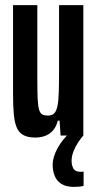

<svg xmlns="http://www.w3.org/2000/svg" viewBox="-20 -530 380 751"><path d="M118 8Q90 8 72.5 -1Q55 -10 46 -30Q37 -50 34 -83Q31 -116 31 -165V-510H126V-217Q126 -169 127.5 -140.5Q129 -112 133.5 -99Q138 -86 146 -82Q154 -78 167 -78Q183 -78 191.5 -86Q200 -94 204.5 -114.5Q209 -135 210 -170.5Q211 -206 211 -261V-510H306V0H217L213 -58H206Q200 -34 187 -19.5Q174 -5 156.5 1.5Q139 8 118 8ZM269 201Q239 201 220.5 189.5Q202 178 194 158Q186 138 186 114Q186 85 205 50Q224 15 253 -10L306 0Q297 10 286 26.5Q275 43 267.5 62Q260 81 260 99Q260 116 267 129Q274 142 295 142Q297 142 300 142Q303 142 307 141V197Q300 199 290.5 200Q281 201 269 201Z"/></svg>

Font: Saira UltraCondensed
Style: Bold
Weight: 700
Width: 1
Designer: Hector Gatti with collaboration of the Omnibus-Type team
Foundry: Omnibus-Type
Version: Version 1.101